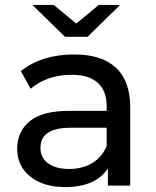

<svg xmlns="http://www.w3.org/2000/svg" viewBox="-20 -757 638 783"><path d="M337 -607H245L112 -737H199L291 -661L383 -737H470ZM284 -535Q394 -535 452.5 -481Q511 -427 511 -320V0H420V-70Q369 6 246 6Q157 6 103.5 -37Q50 -80 50 -150Q50 -220 101 -262.5Q152 -305 263 -305H415V-324Q415 -386 379 -419Q343 -452 273 -452Q172 -452 105 -395L65 -467Q150 -535 284 -535ZM415 -162V-236H267Q145 -236 145 -154Q145 -114 176 -91Q207 -68 262 -68Q317 -68 357 -92.5Q397 -117 415 -162Z"/></svg>

Font: Montserrat
Style: Regular
Weight: 500
Designer: Julieta Ulanovsky
Foundry: Julieta Ulanovsky
Version: Version 7.200;PS 007.200;hotconv 1.0.88;makeotf.lib2.5.64775